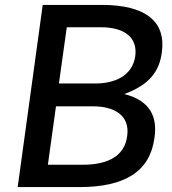

<svg xmlns="http://www.w3.org/2000/svg" viewBox="-20 -762 701 782"><path d="M303 0C491 0 591 -65 609 -200C621 -279 598 -351 486 -379C588 -416 629 -471 639 -548C657 -673 575 -742 395 -742H154L52 0ZM208 -329H358C446 -329 510 -292 498 -208C488 -130 425 -91 317 -91H175ZM252 -651H391C482 -651 541 -613 531 -534C519 -449 441 -422 370 -422H220Z"/></svg>

Font: Cheyenne Sans Medium
Style: Italic
Weight: 500
Italic angle: -8.13011°
Designer: The Public Sans project authors (U.S. Web Design System), Libre Franklin designed by Pablo Impallari and Rodrigo Fuenzal
Foundry: The Cheyenne Sans Project Authors
Version: Version 2.007